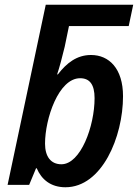

<svg xmlns="http://www.w3.org/2000/svg" viewBox="-20 -780 582 810"><path d="M256 10C410 10 499 -202 499 -374C499 -491 440 -548 364 -548C304 -548 261 -514 224 -466H221C230 -492 244 -545 253 -583L271 -670H523L542 -760H173L12 0H103L132 -70H135C155 -23 194 10 256 10ZM239 -87C194 -87 170 -120 170 -174C170 -279 227 -450 318 -450C358 -450 379 -424 379 -366C379 -247 320 -87 239 -87Z"/></svg>

Font: Noto Sans SemiCondensed SemiBold
Style: Italic
Weight: 600
Width: 4
Italic angle: -12°
Designer: Monotype Design Team
Foundry: Monotype Imaging Inc.
Version: Version 2.013